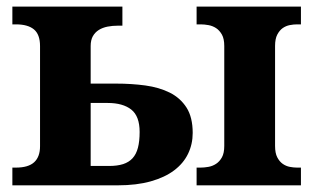

<svg xmlns="http://www.w3.org/2000/svg" viewBox="-20 -556 945 576"><path d="M347.2 -536.1V-479H334Q317.4 -479 302.5 -476.1Q287.6 -473.1 276.4 -466.1Q265.1 -459 258.5 -447.3Q252 -435.5 252 -418V-305.2H328.1Q374.5 -305.2 416 -299.6Q457.5 -293.9 489.3 -278.1Q521 -262.2 539.6 -233.2Q558.1 -204.1 558.1 -157.2Q558.1 -123.5 544.2 -94.7Q530.3 -65.9 502.4 -44.9Q474.6 -23.9 432.4 -12Q390.1 0 333 0H17.1V-53.2H27.8Q64.9 -53.2 82.5 -69.3Q100.1 -85.4 100.1 -117.2V-418Q100.1 -452.6 81.8 -467.8Q63.5 -482.9 27.8 -482.9H17.1V-536.1ZM307.1 -58.1Q332 -58.1 349.4 -63.7Q366.7 -69.3 377.7 -81.3Q388.7 -93.3 393.8 -112.8Q398.9 -132.3 398.9 -160.2Q398.9 -207.5 373.8 -227.3Q348.6 -247.1 303.2 -247.1H252V-58.1ZM569.8 0V-53.2H582Q592.8 -53.2 605.2 -55.4Q617.7 -57.6 628.2 -64.5Q638.7 -71.3 645.8 -84Q652.8 -96.7 652.8 -118.2V-418Q652.8 -439.5 645.8 -452.1Q638.7 -464.8 628.2 -471.7Q617.7 -478.5 605.2 -480.7Q592.8 -482.9 582 -482.9H569.8V-536.1H882.8V-482.9H871.1Q860.8 -482.9 849.4 -480.7Q837.9 -478.5 828.1 -471.7Q818.4 -464.8 811.8 -452.1Q805.2 -439.5 805.2 -418V-118.2Q805.2 -96.7 811.8 -84Q818.4 -71.3 828.1 -64.5Q837.9 -57.6 849.4 -55.4Q860.8 -53.2 871.1 -53.2H882.8V0Z"/></svg>

Font: Droid Serif
Style: Bold
Weight: 700
Designer: Monotype Design team
Foundry: Monotype Imaging Inc.
Version: Version 1.03